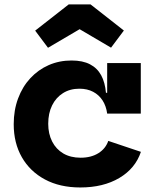

<svg xmlns="http://www.w3.org/2000/svg" viewBox="-20 -836 696 868"><path d="M343 11.5Q250.5 11.5 183 -24.8Q115.5 -61 78.8 -125.2Q42 -189.5 42 -274.5Q42 -338 61.8 -391Q81.5 -444 117.2 -482.5Q153 -521 200.5 -541.8Q248 -562.5 303.5 -562.5Q354 -562.5 387 -545.2Q420 -528 437.5 -495.5Q455 -463 459 -416.5H491.5L464.5 -322.5Q460 -356.5 443.8 -381.8Q427.5 -407 401 -421Q374.5 -435 339 -435Q296.5 -435 264.8 -415Q233 -395 215.5 -359.5Q198 -324 198 -276.5Q198 -231 215.8 -196.2Q233.5 -161.5 266.2 -142.2Q299 -123 344.5 -123Q392 -123 424.8 -143.5Q457.5 -164 469.5 -199L617 -149.5Q592 -74.5 519.5 -31.5Q447 11.5 343 11.5ZM464.5 -322.5V-551H616.5V-322.5ZM389.5 -816 540 -698 482 -620.5 340 -704 197 -620 139 -697.5 290.5 -816Z"/></svg>

Font: Hepta Slab
Style: Bold
Weight: 700
Designer: Michael LaGattuta
Foundry: Michael LaGattuta
Version: Version 1.100